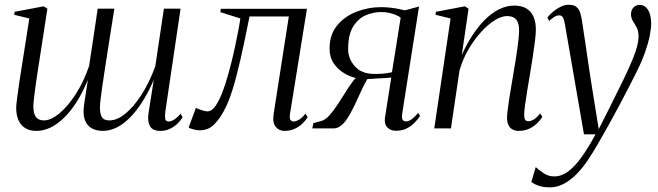

<svg xmlns="http://www.w3.org/2000/svg" viewBox="-20 -539 2764 806"><path d="M143 -270Q141 -256 137 -231Q133 -206 129.2 -178.2Q125.5 -150.5 122.8 -127.2Q120 -104 120 -93.5Q120 -63 130.5 -48.2Q141 -33.5 165 -33.5Q193.5 -33.5 228.8 -62.5Q264 -91.5 297.5 -143Q331 -194.5 354 -262Q357.5 -283.5 360.5 -304.8Q363.5 -326 367 -347.5Q371 -373.5 374.8 -399.2Q378.5 -425 382.5 -451Q386.5 -477 390 -502.5H460Q447.5 -424 437.8 -361.8Q428 -299.5 420.8 -252.5Q413.5 -205.5 408.8 -172.2Q404 -139 401.8 -118.5Q399.5 -98 399.5 -89Q399.5 -62.5 407.5 -48Q415.5 -33.5 439.5 -33.5Q471 -33.5 505.8 -61.5Q540.5 -89.5 573.5 -140.5Q606.5 -191.5 632 -261L668 -502.5H738L674 -70.5Q672 -53 673.5 -41Q675 -29 688 -29Q698 -29 711.2 -37Q724.5 -45 738 -62L746.5 -47Q738.5 -33 724.8 -19.8Q711 -6.5 693 2Q675 10.5 653 10.5Q620 10.5 609.2 -10.2Q598.5 -31 603.5 -64.5L625.5 -203.5Q602.5 -150.5 576.8 -110.5Q551 -70.5 523.8 -43.5Q496.5 -16.5 468.2 -3Q440 10.5 412 10.5Q385 10.5 365 -0.5Q345 -11.5 336 -36.2Q327 -61 333.5 -103L349 -204Q327.5 -152 302.2 -112Q277 -72 249 -44.8Q221 -17.5 191.8 -3.5Q162.5 10.5 132.5 10.5Q105 10.5 86.2 -1Q67.5 -12.5 57.8 -34Q48 -55.5 48 -86Q48 -96.5 51.5 -124.8Q55 -153 60 -186.2Q65 -219.5 69.2 -246Q73.5 -272.5 74.5 -279L103 -461.5L39.5 -477L41.5 -489.5L163.5 -512.5L179 -502.5Z M1197.5 -61.5Q1194.5 -43 1199.2 -36Q1204 -29 1212 -29Q1222 -29 1234.8 -36.2Q1247.5 -43.5 1262.5 -62L1271.5 -47Q1261 -30.5 1246.5 -17.5Q1232 -4.5 1214 3Q1196 10.5 1174.5 10.5Q1151.5 10.5 1137.2 -6.8Q1123 -24 1129 -62.5L1192.5 -470H1027.5Q1008 -372 990.8 -295.2Q973.5 -218.5 956 -162.2Q938.5 -106 918 -70Q897.5 -33.5 875 -12.8Q852.5 8 817 8Q806 8 789.8 3.5Q773.5 -1 772 -4L802.5 -86.5Q805 -84.5 813.8 -81Q822.5 -77.5 833 -74.5Q843.5 -71.5 850.5 -71.5Q869.5 -71.5 885.5 -95.5Q901.5 -119.5 914.5 -154Q927.5 -188.5 936.5 -221.8Q945.5 -255 950.5 -273.5Q959 -307 966.2 -341Q973.5 -375 979.5 -406Q985.5 -437 989 -461.5L905 -488L907 -502H1268.5Z M1735.5 -65 1743.5 -52.5Q1734.5 -38.5 1720.5 -24Q1706.5 -9.5 1687.2 0.2Q1668 10 1642 10Q1619.5 10 1606 -4Q1592.5 -18 1596 -44.5L1622.5 -213.5Q1613 -212.5 1594 -211.2Q1575 -210 1555 -209Q1535 -208 1522 -207Q1510.5 -187.5 1499.5 -164.2Q1488.5 -141 1477.2 -115.8Q1466 -90.5 1452 -65Q1432.5 -29 1415.2 -14.5Q1398 0 1381.5 0H1291L1295.5 -22L1328.5 -31Q1345.5 -35.5 1363 -55Q1380.5 -74.5 1397.8 -100.8Q1415 -127 1431.2 -153.2Q1447.5 -179.5 1462.5 -199Q1477.5 -218.5 1490 -223L1511.5 -211Q1499.5 -206.5 1475.5 -211.2Q1451.5 -216 1425.8 -231Q1400 -246 1381.8 -271.8Q1363.5 -297.5 1363.5 -335Q1363.5 -394 1395.5 -432.5Q1427.5 -471 1477 -490Q1526.5 -509 1579 -509Q1599 -509 1617 -507Q1635 -505 1650.8 -502Q1666.5 -499 1679.5 -495.5L1739 -511.5L1668.5 -62.5Q1665.5 -44.5 1670 -37Q1674.5 -29.5 1684 -29.5Q1696.5 -29.5 1709 -39Q1721.5 -48.5 1735.5 -65ZM1625.5 -236 1662 -465Q1655.5 -470 1643.2 -475.5Q1631 -481 1614.5 -484.8Q1598 -488.5 1579.5 -488.5Q1549.5 -488.5 1517.5 -475.8Q1485.5 -463 1463.5 -429Q1441.5 -395 1441.5 -331.5Q1441.5 -292.5 1469.8 -260.5Q1498 -228.5 1553.5 -228.5Q1571.5 -228.5 1584.8 -229.5Q1598 -230.5 1608 -232.2Q1618 -234 1625.5 -236Z M1918.5 -308Q1939 -354 1964 -392Q1989 -430 2017.2 -457.8Q2045.5 -485.5 2076.2 -500.5Q2107 -515.5 2139 -515.5Q2183.5 -515.5 2206.5 -489.5Q2229.5 -463.5 2229.5 -414Q2229.5 -398.5 2226 -369Q2222.5 -339.5 2216.8 -302.2Q2211 -265 2204.5 -226Q2198.5 -190.5 2193 -156.8Q2187.5 -123 2184 -97.2Q2180.5 -71.5 2180.5 -58Q2180.5 -43.5 2184.2 -36.8Q2188 -30 2198.5 -30Q2208.5 -30 2220.8 -37.5Q2233 -45 2248 -63L2256.5 -48Q2246 -31.5 2231.2 -18.2Q2216.5 -5 2198.2 2.8Q2180 10.5 2157.5 10.5Q2144 10.5 2132.8 5Q2121.5 -0.5 2115 -12.8Q2108.5 -25 2108.5 -45.5Q2108.5 -55.5 2110.8 -74.8Q2113 -94 2117 -119.8Q2121 -145.5 2126 -175Q2131 -204.5 2136 -235Q2140.5 -262 2144.8 -288Q2149 -314 2152.2 -337.2Q2155.5 -360.5 2157.2 -379.5Q2159 -398.5 2159 -411.5Q2159 -432 2153.8 -445.2Q2148.5 -458.5 2137.2 -465Q2126 -471.5 2108 -471.5Q2085 -471.5 2056.2 -453.5Q2027.5 -435.5 1998.8 -403.8Q1970 -372 1946.2 -331Q1922.5 -290 1909 -243.5L1873 0H1803L1871.5 -461.5L1808 -477L1810 -489.5L1931.5 -512.5L1947 -502.5Z M2352 -434Q2348.5 -456 2343.5 -465.2Q2338.5 -474.5 2327.5 -474.5Q2317 -474.5 2306.8 -468Q2296.5 -461.5 2285.5 -451L2278 -465.5Q2288 -478.5 2302.8 -490.8Q2317.5 -503 2334.2 -511Q2351 -519 2367.5 -519Q2388 -519 2399 -510.5Q2410 -502 2415 -487Q2420 -472 2423 -452.5Q2429.5 -410 2435.8 -367.8Q2442 -325.5 2448.2 -283.2Q2454.5 -241 2461 -198.8Q2467.5 -156.5 2474.5 -114L2493.5 3L2537.5 -84Q2574.5 -157.5 2598.5 -207.5Q2622.5 -257.5 2636 -290.8Q2649.5 -324 2655 -346.2Q2660.5 -368.5 2660.5 -386Q2660.5 -409.5 2652.5 -424Q2644.5 -438.5 2636.8 -450.8Q2629 -463 2629 -480Q2629 -496.5 2639.2 -507.5Q2649.5 -518.5 2665 -518.5Q2680 -518.5 2690.8 -509Q2701.5 -499.5 2707.5 -482Q2713.5 -464.5 2713.5 -440Q2713.5 -419 2707.5 -388.8Q2701.5 -358.5 2688.2 -320.5Q2675 -282.5 2652 -236.5Q2639 -210 2620.8 -174.8Q2602.5 -139.5 2581.5 -99.8Q2560.5 -60 2538.2 -20Q2516 20 2495 56.5Q2474 93 2455.5 121.5Q2428.5 163.5 2400.8 191.5Q2373 219.5 2345 233.5Q2317 247.5 2290 247.5Q2264 247.5 2246 242.2Q2228 237 2210.5 225L2229 162.5Q2242.5 174.5 2261.8 188Q2281 201.5 2307 201.5Q2337.5 201.5 2365.5 180.5Q2393.5 159.5 2421.8 120Q2450 80.5 2480 25H2431.5Z"/></svg>

Font: Merriweather 144pt Light
Style: Italic
Weight: 300
Italic angle: -7.8°
Version: Version 2.101